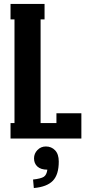

<svg xmlns="http://www.w3.org/2000/svg" viewBox="-20 -700 443 970"><path d="M391.1 0H33.2V-78.1H53.2V-602.1H33.2V-680.2H205.1V-602.1H185.1V-78.1H265.1V-127.9H391.1ZM150.9 250 147 207Q187 202.6 201.4 193.1Q215.8 183.6 219.2 157.2Q186.5 157.2 169.2 141.6Q151.9 126 151.9 100.1Q151.9 75.7 169.2 57.9Q186.5 40 211.9 40Q239.7 40 258.3 59.3Q276.9 78.6 276.9 116.2Q276.9 182.1 247.1 213.1Q217.3 244.1 150.9 250Z"/></svg>

Font: Margherita Black
Style: Regular
Weight: 900
Designer: James Puckett
Foundry: Dunwich Type Founders
Version: Version 1.008;hotconv 1.0.109;makeotfexe 2.5.65596